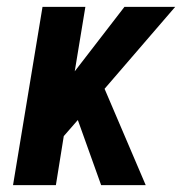

<svg xmlns="http://www.w3.org/2000/svg" viewBox="-20 -540 540 560"><path d="M275 0 207 -190 166 -143 143 0H18L104 -520H229L198 -332L343 -520H491L285 -281L405 0Z"/></svg>

Font: Iosevka Extrabold
Style: Italic
Weight: 800
Italic angle: -9°
Monospace: yes
Designer: Belleve Invis
Foundry: Belleve Invis
Version: Version 32.5.0; ttfautohint (v1.8.4)